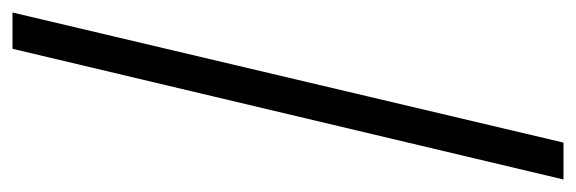

<svg xmlns="http://www.w3.org/2000/svg" viewBox="-327 -473 921 307"><g transform="rotate(-90 133.5 -319.5)"><path d="M0 121H59L267 -760H209Z"/></g></svg>

Font: Noto Serif Ethiopic SemiCondensed Medium
Style: Regular
Weight: 500
Width: 4
Designer: Monotype Design Team
Foundry: Monotype Imaging Inc.
Version: Version 2.102